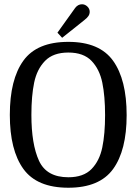

<svg xmlns="http://www.w3.org/2000/svg" viewBox="-20 -872 639 899"><path d="M26 -334Q26 -500 89.5 -588Q153 -676 300 -676Q446 -676 509.5 -587.5Q573 -499 573 -333Q573 -168 509.5 -80.5Q446 7 300 7Q153 7 89.5 -81Q26 -169 26 -334ZM472 -333Q472 -422 459 -485Q446 -548 408.5 -587Q371 -626 300 -626Q229 -626 191 -587Q153 -548 140 -485.5Q127 -423 127 -334Q127 -197 162.5 -119.5Q198 -42 300 -42Q371 -42 408.5 -80.5Q446 -119 459 -182Q472 -245 472 -333ZM332 -835Q345 -852 364 -852Q378 -852 389 -841.5Q400 -831 400 -817Q400 -806 394 -797Q388 -788 375 -778L271 -695L249 -719Z"/></svg>

Font: Caladea
Style: Regular
Weight: 400
Designer: Carolina Giovagnoli and Andres Torresi
Foundry: Carolina Giovagnoli & Andres Torresi
Version: Version 1.001